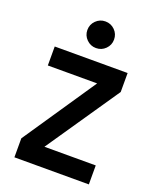

<svg xmlns="http://www.w3.org/2000/svg" viewBox="-168 -1032 921 1129"><g transform="rotate(20 293.0 -467.0)"><path d="M148.9 -33.2 62.5 -118.7 432.1 -665 518.6 -574.7ZM62.5 0V-118.7H528.3V0ZM62.5 -574.7V-693.4H518.6V-574.7ZM293 -767.6Q258.7 -767.6 234.1 -792Q209.5 -816.4 209.5 -850.7Q209.5 -885.5 234 -909.8Q258.6 -934.1 292.8 -934.1Q327.6 -934.1 352.1 -909.8Q376.5 -885.5 376.5 -850.7Q376.5 -816.4 352.2 -792Q327.9 -767.6 293 -767.6Z"/></g></svg>

Font: Cascadia Mono
Style: Regular
Weight: 400
Monospace: yes
Designer: Aaron Bell
Foundry: Saja Typeworks
Version: Version 2404.023